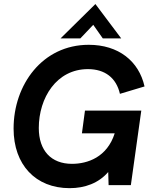

<svg xmlns="http://www.w3.org/2000/svg" viewBox="-20 -940 775 975"><path d="M333.5 15.5C411 15.5 481 -10 529.5 -66.5L531.5 0H644.5L697.5 -378.5H411.5L396 -263H562.5C524 -141.5 424.5 -108 345.5 -108C239.5 -108 177 -175.5 177 -290C177 -443 267 -589 426.5 -589C513 -589 570.5 -544.5 589 -463.5L714 -501C685 -630 581.5 -712.5 430.5 -712.5C195.5 -712.5 49 -510 49 -287C49 -103 161 15.5 333.5 15.5ZM287.5 -745H388L453.5 -814L502 -745H595.5L464.5 -919.5Z"/></svg>

Font: HK Grotesk
Style: Bold Italic
Weight: 700
Italic angle: -16°
Designer: Alfredo Marco Pradil
Foundry: Hanken Design Co.
Version: Version 3.001;FEAKit 1.0